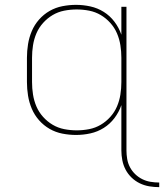

<svg xmlns="http://www.w3.org/2000/svg" viewBox="-20 -548 676 791"><path d="M636 223Q615 223 594.5 219.5Q574 216 555.5 207Q537 198 522 183.5Q507 169 497.5 151Q488 133 484 112.5Q480 92 480 72V-115Q470 -86 451.5 -61.5Q433 -37 407.5 -21Q382 -5 352.5 1.5Q323 8 293 8Q265 8 237 2.5Q209 -3 184.5 -17Q160 -31 141 -52.5Q122 -74 111 -100Q100 -126 95.5 -154Q91 -182 91 -210V-310Q91 -338 95.5 -366Q100 -394 111 -420Q122 -446 141 -467.5Q160 -489 184.5 -503Q209 -517 237 -522.5Q265 -528 293 -528Q323 -528 352.5 -521.5Q382 -515 407.5 -499Q433 -483 451.5 -458.5Q470 -434 480 -405V-520H501V72Q501 89 504 107Q507 125 515.5 141Q524 157 537 169.5Q550 182 566 190Q582 198 600 201Q618 204 636 204ZM296 -11Q322 -11 347.5 -16Q373 -21 395 -34Q417 -47 434.5 -66.5Q452 -86 462 -109.5Q472 -133 476 -158.5Q480 -184 480 -210V-310Q480 -336 476 -361.5Q472 -387 462 -410.5Q452 -434 434.5 -453.5Q417 -473 395 -486Q373 -499 347.5 -504Q322 -509 296 -509Q270 -509 244.5 -504Q219 -499 197 -486Q175 -473 157.5 -453.5Q140 -434 130 -410.5Q120 -387 116 -361.5Q112 -336 112 -310V-210Q112 -184 116 -158.5Q120 -133 130 -109.5Q140 -86 157.5 -66.5Q175 -47 197 -34Q219 -21 244.5 -16Q270 -11 296 -11Z"/></svg>

Font: Iosevka Thin Extended
Style: Regular
Weight: 100
Width: 7
Monospace: yes
Designer: Belleve Invis
Foundry: Belleve Invis
Version: Version 32.5.0; ttfautohint (v1.8.4)